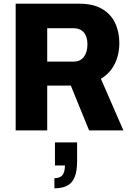

<svg xmlns="http://www.w3.org/2000/svg" viewBox="-20 -707 707 1041"><path d="M65 0V-687H409Q485 -687 533 -659Q581 -631 604 -582.5Q627 -534 627 -474Q627 -410 601.5 -359.5Q576 -309 527 -280L649 0H463L364 -243H236V0ZM236 -373H379Q415 -373 434.5 -398.5Q454 -424 454 -466Q454 -494 445.5 -513.5Q437 -533 420 -543.5Q403 -554 378 -554H236ZM275 314V259Q306 259 319 242Q332 225 332 190H278V65H398V167Q398 222 384.5 254Q371 286 344 300Q317 314 275 314Z"/></svg>

Font: Archivo SemiCondensed ExtraBold
Style: Regular
Weight: 800
Width: 4
Designer: Hector Gatti
Foundry: Omnibus-Type
Version: Version 2.001